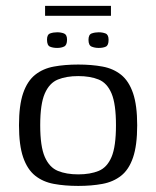

<svg xmlns="http://www.w3.org/2000/svg" viewBox="-20 -621 526 647"><path d="M243.7 5.5Q198.2 5.5 161.6 -1.3Q124.9 -8 98.5 -29Q72.1 -50.1 58 -90.9Q44 -131.8 44 -199Q44 -266.2 58 -307.1Q72.1 -347.9 98.5 -369Q124.9 -390 161.6 -396.7Q198.2 -403.5 243.7 -403.5Q288.9 -403.5 325.4 -396.7Q361.9 -390 388.1 -369Q414.3 -347.9 428.3 -307.1Q442.3 -266.2 442.3 -199Q442.3 -131.1 428.3 -90.2Q414.3 -49.3 388 -28.7Q361.6 -8 325.1 -1.3Q288.6 5.5 243.7 5.5ZM243.7 -33.4Q283.9 -33.4 312.5 -45.1Q341 -56.8 355.9 -92.1Q370.8 -127.3 370.8 -199Q370.8 -270.7 355.9 -306Q341 -341.4 312.5 -353Q283.9 -364.6 243.7 -364.6Q203.7 -364.6 175.1 -353Q146.5 -341.4 131 -306Q115.5 -270.7 115.5 -199Q115.5 -127.3 131 -92.1Q146.5 -56.8 175.1 -45.1Q203.7 -33.4 243.7 -33.4ZM312.5 -459.5Q299.4 -459.5 288.8 -463.9Q278.2 -468.3 278.2 -486.7Q278.2 -504.6 289.1 -508.4Q300.1 -512.2 312.6 -512.2Q325.5 -512.2 335.7 -508.2Q345.9 -504.1 345.9 -486.7Q345.9 -468.3 336.7 -463.9Q327.5 -459.5 312.5 -459.5ZM172.7 -459.5Q158.1 -459.5 148.2 -463.9Q138.4 -468.3 138.4 -487.5Q138.4 -504.6 149 -508.4Q159.6 -512.2 172.8 -512.2Q185.7 -512.2 195.8 -508.2Q205.9 -504.1 205.9 -487.5Q205.9 -469.1 196.3 -464.3Q186.7 -459.5 172.7 -459.5ZM131.9 -567.7V-601.2H353.9V-567.7Z"/></svg>

Font: Genos Thin
Style: Regular
Weight: 100
Designer: Robert E. Leuschke
Foundry: Robert E. Leuschke
Version: Version 1.010